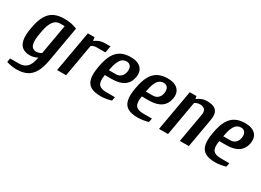

<svg xmlns="http://www.w3.org/2000/svg" viewBox="-25 -1168 2766 2036"><g transform="rotate(30 1357.5 -150.0)"><path d="M169 210Q134 210 100.5 203.5Q67 197 46 190L54 143H161Q221 143 257 108.5Q293 74 309 -15Q290 -4 266 3Q242 10 215 10Q161 10 126 -15Q91 -40 79.5 -96.5Q68 -153 86 -250Q103 -347 135.5 -403.5Q168 -460 219 -485Q270 -510 342 -510Q393 -510 430 -502.5Q467 -495 501 -480L424 -40Q407 52 374.5 106.5Q342 161 291.5 185.5Q241 210 169 210ZM256 -57Q275 -57 292.5 -63.5Q310 -70 320 -77L384 -443H331Q300 -443 274.5 -427Q249 -411 229 -369Q209 -327 196 -250Q182 -173 186.5 -131.5Q191 -90 210 -73.5Q229 -57 256 -57Z M547 0 635 -500H717L722 -460H727Q745 -475 776 -487.5Q807 -500 852 -500H912L897 -418H790Q771 -418 754.5 -412.5Q738 -407 727 -398L657 0Z M1084 10Q1007 10 963 -15Q919 -40 905.5 -96.5Q892 -153 910 -250Q927 -347 959 -403.5Q991 -460 1040 -485Q1089 -510 1156 -510Q1242 -510 1283 -468Q1324 -426 1311 -353Q1298 -281 1244.5 -244Q1191 -207 1097 -207H1012Q997 -124 1022 -90.5Q1047 -57 1115 -57H1222L1213 -10Q1190 -3 1154.5 3.5Q1119 10 1084 10ZM1023 -273H1108Q1145 -273 1169.5 -294.5Q1194 -316 1201 -353Q1209 -400 1191.5 -424Q1174 -448 1143 -448Q1116 -448 1093.5 -434Q1071 -420 1053.5 -382Q1036 -344 1023 -273Z M1537 10Q1460 10 1416 -15Q1372 -40 1358.5 -96.5Q1345 -153 1363 -250Q1380 -347 1412 -403.5Q1444 -460 1493 -485Q1542 -510 1609 -510Q1695 -510 1736 -468Q1777 -426 1764 -353Q1751 -281 1697.5 -244Q1644 -207 1550 -207H1465Q1450 -124 1475 -90.5Q1500 -57 1568 -57H1675L1666 -10Q1643 -3 1607.5 3.5Q1572 10 1537 10ZM1476 -273H1561Q1598 -273 1622.5 -294.5Q1647 -316 1654 -353Q1662 -400 1644.5 -424Q1627 -448 1596 -448Q1569 -448 1546.5 -434Q1524 -420 1506.5 -382Q1489 -344 1476 -273Z M1795 0 1883 -500H1965L1970 -470H1975Q1996 -486 2025 -498Q2054 -510 2094 -510Q2139 -510 2171.5 -497Q2204 -484 2218.5 -450.5Q2233 -417 2222 -353L2160 0H2050L2112 -353Q2118 -388 2109.5 -407.5Q2101 -427 2083 -435Q2065 -443 2043 -443Q2024 -443 2006.5 -437Q1989 -431 1979 -423L1905 0Z M2485 10Q2408 10 2364 -15Q2320 -40 2306.5 -96.5Q2293 -153 2311 -250Q2328 -347 2360 -403.5Q2392 -460 2441 -485Q2490 -510 2557 -510Q2643 -510 2684 -468Q2725 -426 2712 -353Q2699 -281 2645.5 -244Q2592 -207 2498 -207H2413Q2398 -124 2423 -90.5Q2448 -57 2516 -57H2623L2614 -10Q2591 -3 2555.5 3.5Q2520 10 2485 10ZM2424 -273H2509Q2546 -273 2570.5 -294.5Q2595 -316 2602 -353Q2610 -400 2592.5 -424Q2575 -448 2544 -448Q2517 -448 2494.5 -434Q2472 -420 2454.5 -382Q2437 -344 2424 -273Z"/></g></svg>

Font: Cuprum SemiBold
Style: Italic
Weight: 600
Italic angle: -10°
Version: Version 3.000